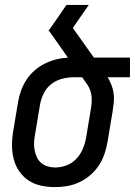

<svg xmlns="http://www.w3.org/2000/svg" viewBox="-20 -755 550 783"><path d="M205 8Q175 8 147 2Q119 -4 96.5 -19Q74 -34 58.5 -56.5Q43 -79 36 -106Q29 -133 29 -162Q29 -191 34 -221L54 -341Q58 -364 66.5 -387Q75 -410 88.5 -430.5Q102 -451 121.5 -468Q141 -485 163.5 -496Q186 -507 210 -513Q234 -519 257 -520L181 -628H177Q195 -654 214 -681Q233 -708 251 -735H342L277 -641L363 -520H510V-440H419Q428 -425 434.5 -408.5Q441 -392 443.5 -374Q446 -356 444 -337Q442 -318 439 -299L419 -179Q415 -155 407 -130Q399 -105 384.5 -82.5Q370 -60 349.5 -42Q329 -24 305 -12.5Q281 -1 255.5 3.5Q230 8 205 8ZM205 -72Q228 -72 251 -80.5Q274 -89 291 -107Q308 -125 317.5 -147.5Q327 -170 331 -193L351 -313Q354 -331 354 -349Q354 -367 349 -383Q344 -399 334 -413Q324 -427 315 -440H280Q257 -440 232.5 -433.5Q208 -427 188.5 -411.5Q169 -396 158 -373.5Q147 -351 143 -327L123 -207Q120 -191 119 -175Q118 -159 121 -143.5Q124 -128 130 -114.5Q136 -101 147.5 -91Q159 -81 174 -76.5Q189 -72 205 -72Z"/></svg>

Font: Iosevka Term Curly Medium
Style: Italic
Weight: 500
Italic angle: -9°
Designer: Belleve Invis
Foundry: Belleve Invis
Version: Version 32.3.0